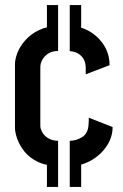

<svg xmlns="http://www.w3.org/2000/svg" viewBox="-20 -654 484 757"><path d="M318 -361V-389Q317 -412 307 -425.5Q297 -439 283 -445.5Q269 -452 255 -452V-551Q298 -551 333.5 -530Q369 -509 390.5 -474.5Q412 -440 412 -397ZM209 0Q162 0 129 -16Q96 -32 76.5 -56.5Q57 -81 48 -106.5Q39 -132 39 -150V-401Q39 -421 49 -446.5Q59 -472 80.5 -496Q102 -520 134 -535.5Q166 -551 209 -551V-453Q186 -453 170.5 -443Q155 -433 147 -418.5Q139 -404 139 -390V-157Q139 -146 147 -132Q155 -118 171 -108.5Q187 -99 209 -99ZM255 1V-99Q281 -99 304 -113.5Q327 -128 329 -162Q330 -169 330 -176Q330 -183 330 -190L424 -153Q424 -112 399.5 -76.5Q375 -41 336.5 -20Q298 1 255 1ZM165 -522V-634H209V-522ZM165 83V-29H209V83ZM255 -522V-634H300V-522ZM255 83V-29H300V83Z"/></svg>

Font: Stick No Bills ExtraLight SemiBold
Style: Regular
Weight: 600
Version: Version 2.000